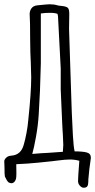

<svg xmlns="http://www.w3.org/2000/svg" viewBox="-35 -774 445 898"><path d="M330 73Q330 56 336 -22Q314 -28 292 -28Q271 -28 233 -23L209 -20Q136 -12 94 -9Q90 -9 41 -6Q41 4 41.5 23Q42 42 41 54Q40 67 33.5 75Q27 83 18 83Q13 83 5 79Q-3 72 -12 52Q-14 46 -14 9L-15 -18Q-16 -26 -7 -35.5Q2 -45 18 -46Q63 -49 76 -97Q83 -120 89 -152.5Q95 -185 97 -210Q111 -342 111 -412Q111 -436 109 -482Q107 -514 107 -529Q107 -571 106 -592Q106 -677 104 -700Q102 -720 111 -733.5Q120 -747 139 -749Q187 -754 197 -754Q218 -754 234 -749Q241 -747 246.5 -747Q252 -747 255 -746Q274 -744 281.5 -738Q289 -732 289 -709L288 -640Q288 -617 289 -606Q292 -497 300 -270L301 -243Q303 -192 306 -139.5Q309 -87 314 -66Q351 -66 370.5 -61Q390 -56 390 -36Q390 -31 389 -28Q386 -8 383 16Q380 40 379 57Q378 62 378 76Q378 90 373.5 97Q369 104 356 104Q347 104 338.5 94.5Q330 85 330 73ZM188 -59 259 -64Q261 -86 261 -96Q261 -110 259 -144Q259 -151 257.5 -167Q256 -183 256 -196L249 -355V-454L237 -684Q237 -700 234 -709Q223 -714 198 -714Q176 -714 156 -711V-554V-478Q153 -342 146 -237Q143 -188 133.5 -135Q124 -82 116 -54Q160 -58 188 -59Z"/></svg>

Font: Amatic SC
Style: Bold
Weight: 700
Designer: Multiple Designers
Foundry: Vernon Adams
Version: Version 2.505